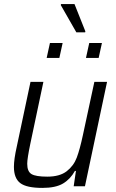

<svg xmlns="http://www.w3.org/2000/svg" viewBox="-20 -910 568 938"><path d="M48 -95Q48 -132 62 -194L129 -510H192L128 -207Q113 -135 113 -110Q113 -72 134 -59.5Q155 -47 211 -47Q272 -47 306 -73.5Q340 -100 355 -140Q370 -180 385 -250L441 -510H503L395 0H340L351 -75H346Q324 -35 288 -13.5Q252 8 187 8Q110 8 79 -15.5Q48 -39 48 -95ZM208 -627 224 -700H286L270 -627ZM400 -627 416 -700H478L462 -627ZM353 -752 277 -885 278 -890H344L397 -757L396 -752Z"/></svg>

Font: Saira Semi Condensed Light
Style: Italic
Weight: 300
Width: 4
Italic angle: -12°
Designer: Hector Gatti with collaboration of the Omnibus-Type team
Foundry: Omnibus-Type
Version: Version 1.001; ttfautohint (v1.8)